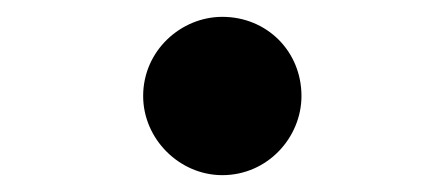

<svg xmlns="http://www.w3.org/2000/svg" viewBox="-20 -494 528 228"><path d="M244 -474C195 -474 150 -434 150 -380C150 -329 193 -286 244 -286C298 -286 338 -331 338 -380C338 -433 297 -474 244 -474Z"/></svg>

Font: Yaku Han JP Light
Style: Regular
Weight: 300
Designer: Ryoko NISHIZUKA 西塚涼子 (kana, bopomofo & ideographs); Paul D. Hunt (Latin, Greek & Cyrillic); Sandoll Communications 산돌커뮤니
Foundry: Adobe
Version: Version 2.004;Glyphs 3.1.2 (3151)